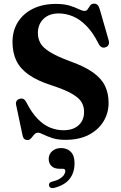

<svg xmlns="http://www.w3.org/2000/svg" viewBox="-20 -734 648 1029"><path d="M330.5 15.5Q289.5 15.5 260 5.8Q230.5 -4 211.8 -13.5Q193 -23 184 -23Q174 -23 167.5 -17Q161 -11 155.2 -3.2Q149.5 4.5 143 10.5Q136.5 16.5 127 16.5Q116.5 16.5 109.8 10.2Q103 4 100.5 -10.5L66 -173.5Q64 -184.5 68.8 -192.5Q73.5 -200.5 84.5 -204Q96.5 -208 105.5 -203.5Q114.5 -199 121 -186Q149.5 -130 181.8 -97Q214 -64 249 -50Q284 -36 320.5 -36Q371.5 -36 401 -62.5Q430.5 -89 430.5 -133.5Q431 -162.5 417.5 -185.8Q404 -209 366.5 -231Q329 -253 255.5 -277Q179.5 -301.5 133.8 -333.8Q88 -366 67.5 -409Q47 -452 47 -509Q47 -569.5 75.8 -615.5Q104.5 -661.5 156.8 -687.2Q209 -713 279 -713Q324 -713 353.5 -703.8Q383 -694.5 402 -685Q421 -675.5 433.5 -675.5Q444.5 -675.5 450.5 -685.2Q456.5 -695 463.5 -704.8Q470.5 -714.5 484.5 -714.5Q495.5 -714.5 502.8 -707.5Q510 -700.5 515.5 -681.5L562.5 -517.5Q566.5 -504.5 561.8 -494.2Q557 -484 545.5 -480.5Q534 -476.5 524.8 -481.2Q515.5 -486 509.5 -497.5Q478.5 -559.5 443.2 -595.2Q408 -631 370.5 -646.5Q333 -662 294.5 -662Q243.5 -662 213.2 -632.8Q183 -603.5 183 -556.5Q183 -528 196.2 -503.5Q209.5 -479 246.5 -455.8Q283.5 -432.5 353.5 -406.5Q431 -379 476.8 -347Q522.5 -315 542.2 -274.8Q562 -234.5 562 -182.5Q562 -128 534.5 -83Q507 -38 455.5 -11.2Q404 15.5 330.5 15.5ZM299.5 170.5Q270 170.5 255.5 155.5Q241 140.5 241 118Q241 92 260 75.8Q279 59.5 307.5 59.5Q339.5 59.5 359.5 79.8Q379.5 100 379.5 140.5Q379.5 191.5 352.8 225.2Q326 259 270 273Q258.5 275.5 251.8 272.2Q245 269 243 261Q241 254 244.8 248Q248.5 242 259 239.5Q284.5 233.5 300 224Q315.5 214.5 322.8 203.5Q330 192.5 330 182Q330 170.5 316 170.5Z"/></svg>

Font: Fraunces SemiBold
Style: Regular
Weight: 600
Version: Version 1.000;[b76b70a41]